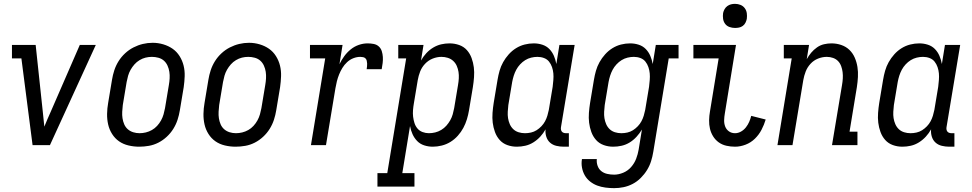

<svg xmlns="http://www.w3.org/2000/svg" viewBox="-20 -753 5040 996"><path d="M149 0 91 -450H42V-520H165L202 -173Q204 -154 206 -134.5Q208 -115 210 -96Q218 -115 226 -134.5Q234 -154 243 -173L394 -520H477L239 0Z M702 8Q674 8 646.5 1.5Q619 -5 597.5 -20Q576 -35 561.5 -58Q547 -81 541 -107.5Q535 -134 535.5 -162.5Q536 -191 541 -219L561 -339Q565 -364 573 -388.5Q581 -413 595 -435.5Q609 -458 629 -476.5Q649 -495 672.5 -507Q696 -519 721 -525Q746 -531 772 -531Q800 -531 827 -523Q854 -515 875.5 -500Q897 -485 911.5 -462Q926 -439 932.5 -412.5Q939 -386 938 -357.5Q937 -329 933 -301L913 -181Q909 -156 901 -131.5Q893 -107 879 -84.5Q865 -62 845 -43.5Q825 -25 801.5 -13Q778 -1 752.5 3.5Q727 8 702 8ZM704 -62Q720 -62 736.5 -66Q753 -70 768 -78.5Q783 -87 795 -100Q807 -113 815.5 -128.5Q824 -144 828.5 -160Q833 -176 836 -192L856 -312Q859 -329 860 -346.5Q861 -364 858.5 -380.5Q856 -397 849 -412.5Q842 -428 830 -438.5Q818 -449 801.5 -453.5Q785 -458 768 -458Q751 -458 735 -454Q719 -450 704 -441Q689 -432 677.5 -419Q666 -406 657.5 -391Q649 -376 644.5 -360Q640 -344 637 -328L617 -208Q615 -191 614 -173.5Q613 -156 615.5 -139.5Q618 -123 624.5 -108Q631 -93 643 -82.5Q655 -72 671 -67Q687 -62 704 -62Z M1202 8Q1174 8 1146.5 1.5Q1119 -5 1097.5 -20Q1076 -35 1061.5 -58Q1047 -81 1041 -107.5Q1035 -134 1035.5 -162.5Q1036 -191 1041 -219L1061 -339Q1065 -364 1073 -388.5Q1081 -413 1095 -435.5Q1109 -458 1129 -476.5Q1149 -495 1172.5 -507Q1196 -519 1221 -525Q1246 -531 1272 -531Q1300 -531 1327 -523Q1354 -515 1375.5 -500Q1397 -485 1411.5 -462Q1426 -439 1432.5 -412.5Q1439 -386 1438 -357.5Q1437 -329 1433 -301L1413 -181Q1409 -156 1401 -131.5Q1393 -107 1379 -84.5Q1365 -62 1345 -43.5Q1325 -25 1301.5 -13Q1278 -1 1252.5 3.5Q1227 8 1202 8ZM1204 -62Q1220 -62 1236.5 -66Q1253 -70 1268 -78.5Q1283 -87 1295 -100Q1307 -113 1315.5 -128.5Q1324 -144 1328.5 -160Q1333 -176 1336 -192L1356 -312Q1359 -329 1360 -346.5Q1361 -364 1358.5 -380.5Q1356 -397 1349 -412.5Q1342 -428 1330 -438.5Q1318 -449 1301.5 -453.5Q1285 -458 1268 -458Q1251 -458 1235 -454Q1219 -450 1204 -441Q1189 -432 1177.5 -419Q1166 -406 1157.5 -391Q1149 -376 1144.5 -360Q1140 -344 1137 -328L1117 -208Q1115 -191 1114 -173.5Q1113 -156 1115.5 -139.5Q1118 -123 1124.5 -108Q1131 -93 1143 -82.5Q1155 -72 1171 -67Q1187 -62 1204 -62Z M1593 0 1667 -450H1588V-520H1757L1741 -420Q1751 -441 1765.5 -461Q1780 -481 1799 -496.5Q1818 -512 1841 -520Q1864 -528 1887 -528Q1903 -528 1918.5 -525Q1934 -522 1945 -512Q1956 -502 1960.5 -487.5Q1965 -473 1966 -457.5Q1967 -442 1965 -426Q1963 -410 1960 -394H1882Q1883 -402 1884 -409Q1885 -416 1884.5 -423.5Q1884 -431 1882.5 -438Q1881 -445 1876 -450Q1871 -455 1863.5 -456.5Q1856 -458 1849 -458Q1831 -458 1813 -451Q1795 -444 1780.5 -430.5Q1766 -417 1756 -400.5Q1746 -384 1739 -366.5Q1732 -349 1727.5 -331Q1723 -313 1720 -295L1671 0Z M1938 215V145H1989L2087 -450H2046V-520H2177L2164 -439Q2175 -459 2191 -476.5Q2207 -494 2227 -506Q2247 -518 2268.5 -523Q2290 -528 2312 -528Q2312 -528 2312 -528Q2312 -528 2312 -528Q2338 -528 2362 -519.5Q2386 -511 2402 -493Q2418 -475 2426.5 -451.5Q2435 -428 2438 -403.5Q2441 -379 2439 -352.5Q2437 -326 2433 -301L2413 -181Q2409 -157 2402 -134Q2395 -111 2383.5 -89.5Q2372 -68 2355 -49Q2338 -30 2317 -17Q2296 -4 2272 2Q2248 8 2225 8Q2202 8 2180.5 1Q2159 -6 2144 -21.5Q2129 -37 2120 -57Q2111 -77 2107 -99L2067 145H2130V215ZM2205 -62Q2221 -62 2237.5 -66Q2254 -70 2269 -79Q2284 -88 2295.5 -101Q2307 -114 2315.5 -129Q2324 -144 2328.5 -160Q2333 -176 2336 -192L2356 -312Q2359 -329 2360 -346.5Q2361 -364 2358.5 -380Q2356 -396 2349.5 -411Q2343 -426 2331 -437Q2319 -448 2303 -453Q2287 -458 2270 -458Q2247 -458 2224.5 -449Q2202 -440 2185 -422Q2168 -404 2159.5 -382Q2151 -360 2147 -337L2127 -217Q2124 -200 2122.5 -182Q2121 -164 2123 -147.5Q2125 -131 2130 -115Q2135 -99 2145.5 -86.5Q2156 -74 2172 -68Q2188 -62 2205 -62Z M2661 8Q2661 8 2661 8Q2661 8 2661 8Q2635 8 2611.5 -0.5Q2588 -9 2572 -27Q2556 -45 2547.5 -68.5Q2539 -92 2536 -116.5Q2533 -141 2535 -167.5Q2537 -194 2541 -219L2561 -339Q2565 -363 2571.5 -386Q2578 -409 2590 -430.5Q2602 -452 2619 -471Q2636 -490 2657 -503Q2678 -516 2701.5 -522Q2725 -528 2749 -528Q2772 -528 2793.5 -521Q2815 -514 2830 -498.5Q2845 -483 2853.5 -463Q2862 -443 2866 -421L2882 -520H2961L2890 -93Q2889 -87 2890 -81Q2891 -75 2894.5 -70.5Q2898 -66 2904 -64Q2910 -62 2916 -62H2931V8H2904Q2885 8 2866 3.5Q2847 -1 2833.5 -13Q2820 -25 2814 -43.5Q2808 -62 2810 -82Q2799 -62 2783 -44.5Q2767 -27 2747 -14.5Q2727 -2 2705 3Q2683 8 2661 8ZM2704 -62Q2719 -62 2734.5 -65.5Q2750 -69 2763.5 -77.5Q2777 -86 2788.5 -98Q2800 -110 2807.5 -124Q2815 -138 2819.5 -153Q2824 -168 2827 -183L2847 -303Q2849 -320 2850.5 -338Q2852 -356 2850.5 -372.5Q2849 -389 2843.5 -405Q2838 -421 2828 -433.5Q2818 -446 2802 -452Q2786 -458 2768 -458Q2752 -458 2735.5 -454Q2719 -450 2704.5 -441Q2690 -432 2678 -419Q2666 -406 2658 -391Q2650 -376 2645 -360Q2640 -344 2637 -328L2617 -208Q2615 -191 2614 -173.5Q2613 -156 2615.5 -140Q2618 -124 2624.5 -109Q2631 -94 2642.5 -83Q2654 -72 2670 -67Q2686 -62 2703 -62Z M3166 223Q3143 223 3120.5 220Q3098 217 3078 209.5Q3058 202 3041 188.5Q3024 175 3013.5 156.5Q3003 138 2999 116Q2995 94 2999 72H3076Q3074 90 3080 107Q3086 124 3099 134.5Q3112 145 3129.5 149Q3147 153 3166 153Q3189 153 3213 143Q3237 133 3254 113.5Q3271 94 3280 70.5Q3289 47 3293 23L3310 -81Q3298 -61 3282 -43.5Q3266 -26 3246.5 -14Q3227 -2 3205 3Q3183 8 3161 8Q3161 8 3161 8Q3161 8 3161 8Q3135 8 3111.5 -0.5Q3088 -9 3072 -27Q3056 -45 3047.5 -68.5Q3039 -92 3036 -116.5Q3033 -141 3035 -167.5Q3037 -194 3041 -219L3061 -339Q3065 -363 3071.5 -386Q3078 -409 3090 -430.5Q3102 -452 3119 -471Q3136 -490 3157 -503Q3178 -516 3201.5 -522Q3225 -528 3249 -528Q3272 -528 3293.5 -521Q3315 -514 3330 -498.5Q3345 -483 3353.5 -463Q3362 -443 3366 -421L3382 -520H3500V-450H3449L3369 34Q3365 59 3357.5 83Q3350 107 3336.5 129Q3323 151 3304 170Q3285 189 3262 201Q3239 213 3214.5 218Q3190 223 3166 223ZM3204 -62Q3219 -62 3234.5 -65.5Q3250 -69 3263.5 -77.5Q3277 -86 3288.5 -98Q3300 -110 3307.5 -124Q3315 -138 3319.5 -153Q3324 -168 3327 -183L3347 -303Q3349 -320 3350.5 -338Q3352 -356 3350.5 -372.5Q3349 -389 3343.5 -405Q3338 -421 3328 -433.5Q3318 -446 3302 -452Q3286 -458 3268 -458Q3252 -458 3235.5 -454Q3219 -450 3204.5 -441Q3190 -432 3178 -419Q3166 -406 3158 -391Q3150 -376 3145 -360Q3140 -344 3137 -328L3117 -208Q3115 -191 3114 -173.5Q3113 -156 3115.5 -140Q3118 -124 3124.5 -109Q3131 -94 3142.5 -83Q3154 -72 3170 -67Q3186 -62 3203 -62Z M3793 8Q3770 8 3748 3Q3726 -2 3708.5 -14.5Q3691 -27 3679.5 -45.5Q3668 -64 3663 -85Q3658 -106 3658.5 -129.5Q3659 -153 3663 -175L3708 -450H3577V-520H3798L3740 -164Q3737 -147 3736.5 -129.5Q3736 -112 3742 -96.5Q3748 -81 3761.5 -71.5Q3775 -62 3793 -62Q3809 -62 3824 -70.5Q3839 -79 3849.5 -92.5Q3860 -106 3866.5 -121Q3873 -136 3877 -152L3952 -133Q3944 -106 3930.5 -80Q3917 -54 3896 -33.5Q3875 -13 3847.5 -2.5Q3820 8 3793 8ZM3793 -608Q3778 -608 3764 -613Q3750 -618 3741.5 -629.5Q3733 -641 3731 -655.5Q3729 -670 3731 -685Q3733 -695 3738.5 -705Q3744 -715 3753 -721.5Q3762 -728 3772 -730.5Q3782 -733 3793 -733Q3808 -733 3821.5 -727.5Q3835 -722 3843.5 -710.5Q3852 -699 3854 -684.5Q3856 -670 3854 -655Q3852 -645 3847 -635Q3842 -625 3833 -618.5Q3824 -612 3813.5 -610Q3803 -608 3793 -608Z M4013 0 4087 -450H4046V-520H4177L4165 -446Q4175 -464 4188 -479.5Q4201 -495 4218 -507Q4235 -519 4254.5 -523.5Q4274 -528 4293 -528Q4320 -528 4344.5 -519.5Q4369 -511 4386.5 -494Q4404 -477 4414 -454Q4424 -431 4428 -405.5Q4432 -380 4430.5 -353.5Q4429 -327 4425 -301L4387 -70H4428V0H4296L4348 -312Q4351 -329 4352 -346Q4353 -363 4351 -379Q4349 -395 4343.5 -410Q4338 -425 4327.5 -436Q4317 -447 4301.5 -452.5Q4286 -458 4269 -458Q4246 -458 4223.5 -449Q4201 -440 4184.5 -422Q4168 -404 4159.5 -382Q4151 -360 4147 -337L4091 0Z M4661 8Q4661 8 4661 8Q4661 8 4661 8Q4635 8 4611.5 -0.5Q4588 -9 4572 -27Q4556 -45 4547.5 -68.5Q4539 -92 4536 -116.5Q4533 -141 4535 -167.5Q4537 -194 4541 -219L4561 -339Q4565 -363 4571.5 -386Q4578 -409 4590 -430.5Q4602 -452 4619 -471Q4636 -490 4657 -503Q4678 -516 4701.5 -522Q4725 -528 4749 -528Q4772 -528 4793.5 -521Q4815 -514 4830 -498.5Q4845 -483 4853.5 -463Q4862 -443 4866 -421L4882 -520H4961L4890 -93Q4889 -87 4890 -81Q4891 -75 4894.5 -70.5Q4898 -66 4904 -64Q4910 -62 4916 -62H4931V8H4904Q4885 8 4866 3.5Q4847 -1 4833.5 -13Q4820 -25 4814 -43.5Q4808 -62 4810 -82Q4799 -62 4783 -44.5Q4767 -27 4747 -14.5Q4727 -2 4705 3Q4683 8 4661 8ZM4704 -62Q4719 -62 4734.5 -65.5Q4750 -69 4763.5 -77.5Q4777 -86 4788.5 -98Q4800 -110 4807.5 -124Q4815 -138 4819.5 -153Q4824 -168 4827 -183L4847 -303Q4849 -320 4850.5 -338Q4852 -356 4850.5 -372.5Q4849 -389 4843.5 -405Q4838 -421 4828 -433.5Q4818 -446 4802 -452Q4786 -458 4768 -458Q4752 -458 4735.5 -454Q4719 -450 4704.5 -441Q4690 -432 4678 -419Q4666 -406 4658 -391Q4650 -376 4645 -360Q4640 -344 4637 -328L4617 -208Q4615 -191 4614 -173.5Q4613 -156 4615.5 -140Q4618 -124 4624.5 -109Q4631 -94 4642.5 -83Q4654 -72 4670 -67Q4686 -62 4703 -62Z"/></svg>

Font: Iosevka Gothic
Style: Italic
Weight: 400
Italic angle: -9°
Monospace: yes
Designer: Belleve Invis
Foundry: Belleve Invis
Version: Version 15.5.1; ttfautohint (v1.8.4)